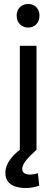

<svg xmlns="http://www.w3.org/2000/svg" viewBox="-20 -753 284 968"><path d="M164 -522V2C133 32 93 65 92 99C93 120 109 127 131 127C143 127 158 125 171 120L178 183C162 189 135 195 113 195C36 195 7 163 7 118C7 71 44 30 80 2V-522ZM179 -674C179 -637 154 -614 122 -614C90 -614 64 -637 64 -674C64 -711 90 -733 122 -733C154 -733 179 -711 179 -674Z"/></svg>

Font: Repo Regular
Style: Regular
Weight: 400
Designer: Stefan Peev
Foundry: Context Ltd
Version: Version 1.502